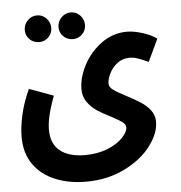

<svg xmlns="http://www.w3.org/2000/svg" viewBox="-56 -641 871 924"><g transform="rotate(-5 379.5 -179.0)"><path d="M87 -239 204 -196Q166 -96 166 -35Q166 34 209 68Q252 102 329 102Q391 102 438.5 82.5Q486 63 512 35.5Q538 8 538 -13Q538 -28 522 -40Q506 -52 468 -72Q428 -92 402.5 -109Q377 -126 358 -152.5Q339 -179 339 -215Q339 -271 370.5 -331Q402 -391 457.5 -431.5Q513 -472 581 -472Q613 -472 655 -459Q697 -446 724 -426L673 -318Q647 -330 625.5 -338Q604 -346 583 -346Q548 -346 522.5 -326Q497 -306 484 -278.5Q471 -251 471 -231Q471 -214 490 -200Q509 -186 552 -164Q594 -142 620 -125Q646 -108 664.5 -84Q683 -60 683 -29Q683 28 637 88.5Q591 149 508.5 189.5Q426 230 322 230Q241 230 175 203Q109 176 70.5 122Q32 68 32 -12Q32 -54 44 -112Q56 -170 87 -239ZM92 -522Q92 -549 111 -568.5Q130 -588 157 -588Q183 -588 201.5 -568.5Q220 -549 220 -522Q220 -496 201.5 -477.5Q183 -459 157 -459Q129 -459 110.5 -477.5Q92 -496 92 -522ZM255 -522Q255 -549 274 -568.5Q293 -588 320 -588Q346 -588 364.5 -568.5Q383 -549 383 -522Q383 -496 364.5 -477.5Q346 -459 320 -459Q292 -459 273.5 -477.5Q255 -496 255 -522Z"/></g></svg>

Font: Noto Sans Arabic Cond
Style: Bold
Weight: 700
Width: 3
Designer: Nadine Chahine
Foundry: Monotype Imaging Inc.
Version: Version 1.001